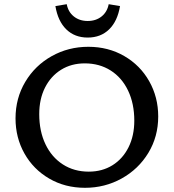

<svg xmlns="http://www.w3.org/2000/svg" viewBox="-20 -888 827 915"><path d="M244 -859 298 -868Q305 -831 332 -809.5Q359 -788 398 -788Q437 -788 464 -809.5Q491 -831 498 -868L552 -859Q540 -787 500 -748Q460 -709 398 -709Q336 -709 296 -748Q256 -787 244 -859ZM54 -324Q54 -420 100.5 -498Q147 -576 226.5 -620.5Q306 -665 401 -665Q496 -665 572 -621Q648 -577 691 -501Q734 -425 734 -333Q734 -237 687 -159.5Q640 -82 560 -37.5Q480 7 385 7Q290 7 214.5 -37Q139 -81 96.5 -156.5Q54 -232 54 -324ZM620 -313Q620 -394 590.5 -456Q561 -518 507.5 -552Q454 -586 384 -586Q320 -586 271 -555.5Q222 -525 194.5 -470.5Q167 -416 167 -344Q167 -263 196.5 -201Q226 -139 279.5 -104.5Q333 -70 403 -70Q467 -70 516 -100.5Q565 -131 592.5 -186Q620 -241 620 -313Z"/></svg>

Font: Ysabeau SC Semibold
Style: Regular
Weight: 600
Designer: Christian Thalmann (Catharsis Fonts)
Version: Version 0.003